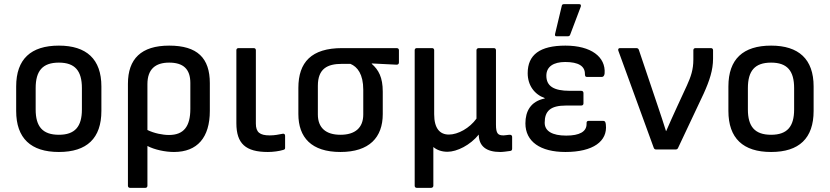

<svg xmlns="http://www.w3.org/2000/svg" viewBox="-20 -721 4002 926"><path d="M264 12C399 12 469 -54 469 -186V-304C469 -436 397 -501 264 -501C129 -501 58 -436 58 -304V-186C58 -54 129 12 264 12ZM264 -71C185 -71 152 -111 152 -193V-296C152 -379 185 -419 264 -419C342 -419 375 -379 375 -296V-193C375 -111 342 -71 264 -71Z M607 185H681C687 185 691 181 691 175V-17C725 1 777 12 819 12C932 12 992 -58 992 -186V-320C992 -441 932 -501 796 -501C661 -501 597 -437 597 -317V175C597 181 601 185 607 185ZM691 -315C691 -388 730 -419 796 -419C864 -419 898 -388 898 -321V-196C898 -111 866 -70 795 -70C764 -70 724 -78 691 -94Z M1272 12C1297 12 1327 8 1346 2C1353 0 1355 -2 1355 -8V-66C1355 -73 1351 -77 1344 -76C1323 -72 1305 -68 1281 -68C1233 -68 1214 -83 1214 -125V-479C1214 -485 1210 -489 1204 -489H1130C1124 -489 1120 -485 1120 -479V-127C1120 -28 1165 12 1272 12Z M1622 12C1761 12 1826 -58 1826 -171V-279C1826 -348 1806 -384 1773 -413V-415L1893 -409C1900 -409 1904 -413 1904 -420V-479C1904 -485 1900 -489 1893 -489H1630C1482 -489 1419 -421 1419 -297V-171C1419 -58 1482 12 1622 12ZM1622 -71C1551 -71 1513 -105 1513 -169V-307C1513 -390 1559 -413 1629 -413H1670C1704 -399 1732 -363 1732 -288V-169C1732 -105 1693 -71 1622 -71Z M1990 185H2059C2065 185 2070 181 2070 175V-12C2086 2 2110 11 2138 11C2184 11 2248 -21 2289 -72V-71C2290 -16 2325 12 2393 12C2406 12 2426 9 2441 7C2447 6 2450 3 2450 -4V-61C2450 -67 2446 -71 2439 -71C2429 -71 2418 -68 2409 -68C2382 -68 2372 -76 2372 -120V-479C2372 -485 2368 -489 2362 -489H2289C2283 -489 2278 -485 2278 -479V-149C2245 -103 2189 -72 2145 -72C2101 -72 2074 -102 2074 -170V-479C2074 -485 2070 -489 2064 -489H1990C1984 -489 1980 -485 1980 -479V175C1980 181 1984 185 1990 185Z M2664 -546H2718C2724 -546 2728 -548 2730 -554L2781 -689C2783 -696 2781 -701 2774 -701H2700C2693 -701 2690 -698 2689 -691L2657 -557C2656 -550 2657 -546 2664 -546ZM2707 12C2841 12 2911 -40 2902 -120C2901 -133 2897 -138 2890 -138H2818C2811 -138 2808 -133 2809 -123C2809 -86 2775 -67 2711 -67C2643 -67 2607 -89 2607 -129C2607 -185 2634 -212 2710 -212H2783C2790 -212 2794 -216 2794 -222V-272C2794 -279 2790 -283 2783 -283H2728C2650 -283 2615 -306 2615 -356C2615 -400 2650 -422 2706 -422C2770 -422 2801 -402 2801 -365C2801 -355 2803 -350 2810 -350H2883C2889 -350 2895 -355 2896 -367C2902 -447 2830 -501 2707 -501C2584 -501 2525 -457 2525 -368C2525 -310 2557 -266 2607 -248V-246C2539 -232 2514 -184 2514 -126C2514 -38 2586 12 2707 12Z M3145 0H3238C3243 0 3248 -2 3250 -7L3374 -270C3402 -332 3419 -383 3419 -438V-479C3419 -485 3415 -489 3409 -489H3334C3328 -489 3324 -485 3324 -479V-434C3324 -385 3312 -351 3293 -309L3245 -205C3227 -166 3210 -128 3193 -89H3192C3180 -128 3166 -169 3153 -208L3061 -481C3059 -487 3054 -489 3049 -489H2970C2963 -489 2960 -484 2962 -477L3133 -8C3135 -2 3140 0 3145 0Z M3699 12C3834 12 3904 -54 3904 -186V-304C3904 -436 3832 -501 3699 -501C3564 -501 3493 -436 3493 -304V-186C3493 -54 3564 12 3699 12ZM3699 -71C3620 -71 3587 -111 3587 -193V-296C3587 -379 3620 -419 3699 -419C3777 -419 3810 -379 3810 -296V-193C3810 -111 3777 -71 3699 -71Z"/></svg>

Font: Sofia Sans Cond SemiBold
Style: Regular
Weight: 600
Width: 3
Designer: Botio Nikoltchev, Ani Petrova
Foundry: lettersoup
Version: Version 4.100